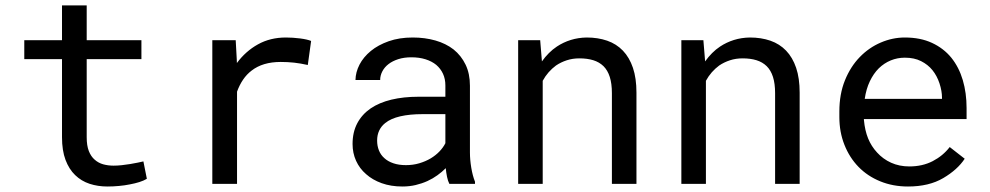

<svg xmlns="http://www.w3.org/2000/svg" viewBox="-20 -676 3641 706"><path d="M298.8 -656.2H208V-528.3H69.3V-458.5H208V-171.4Q208 -122.6 220.9 -88.1Q233.9 -53.7 256.3 -32.2Q278.8 -10.3 309.3 -0.2Q339.8 9.8 375 9.8Q396 9.8 417.2 7.8Q438.5 5.9 457.5 2Q476.6 -1.5 492.7 -6.6Q508.8 -11.7 520 -18.6L507.3 -82.5Q499 -80.6 486.1 -77.9Q473.1 -75.2 458.5 -72.8Q443.4 -70.3 427.7 -68.6Q412.1 -66.9 397.5 -66.9Q377.4 -66.9 359.6 -71.8Q341.8 -76.7 328.1 -88.9Q314.5 -100.6 306.6 -120.6Q298.8 -140.6 298.8 -171.4V-458.5H500V-528.3H298.8Z M1031.2 -538.1Q973.6 -538.1 928.5 -512.9Q883.3 -487.8 851.1 -444.3L850.6 -457.5L846.7 -528.3H760.7V0H851.6V-338.9Q860.4 -363.3 873.8 -383.1Q887.2 -402.8 905.3 -416.5Q925.3 -432.1 952.1 -440.2Q979 -448.2 1012.2 -448.2Q1038.1 -448.2 1061.8 -445.6Q1085.4 -442.9 1111.8 -437L1124 -525.4Q1110.4 -531.2 1083.3 -534.7Q1056.2 -538.1 1031.2 -538.1Z M1632.3 0H1726.6V-7.8Q1717.8 -29.8 1712.9 -59.3Q1708 -88.9 1708 -115.2V-360.8Q1708 -405.3 1691.9 -438.5Q1675.8 -471.7 1647.9 -494.1Q1619.6 -516.1 1581.1 -527.1Q1542.5 -538.1 1497.6 -538.1Q1448.2 -538.1 1409.4 -524.4Q1370.6 -510.7 1343.8 -488.8Q1316.4 -466.3 1302 -438.5Q1287.6 -410.6 1287.1 -381.8H1377.9Q1377.9 -398.4 1386 -413.8Q1394 -429.2 1408.7 -440.4Q1423.3 -451.7 1444.6 -458.5Q1465.8 -465.3 1492.7 -465.3Q1521.5 -465.3 1544.7 -458Q1567.9 -450.7 1584 -437.5Q1600.1 -423.8 1608.9 -404.8Q1617.7 -385.7 1617.7 -361.8V-320.3H1519Q1463.9 -320.3 1419.2 -309.6Q1374.5 -298.8 1342.8 -277.3Q1311 -255.4 1293.7 -222.7Q1276.4 -189.9 1276.4 -146.5Q1276.4 -113.3 1289.3 -84.7Q1302.2 -56.2 1326.2 -35.6Q1349.6 -14.6 1383.5 -2.4Q1417.5 9.8 1459.5 9.8Q1485.4 9.8 1508.3 4.4Q1531.2 -1 1551.8 -10.3Q1571.8 -19.5 1588.6 -31.7Q1605.5 -43.9 1619.1 -57.6Q1620.6 -41 1623.8 -25.6Q1627 -10.3 1632.3 0ZM1472.7 -68.8Q1446.3 -68.8 1426.3 -75.7Q1406.2 -82.5 1393.1 -94.7Q1379.9 -106.4 1373.3 -123Q1366.7 -139.6 1366.7 -159.2Q1366.7 -179.7 1374.3 -195.8Q1381.8 -211.9 1396.5 -223.6Q1417 -240.2 1451.9 -248.3Q1486.8 -256.3 1533.7 -256.3H1617.7V-149.4Q1609.9 -133.8 1596.2 -119.4Q1582.5 -105 1564 -93.8Q1544.9 -82.5 1522 -75.7Q1499 -68.8 1472.7 -68.8Z M1885.3 0H1975.6V-378.9Q1984.9 -396 1997.3 -410.2Q2009.8 -424.3 2024.4 -435.1Q2042.5 -447.3 2064 -454.3Q2085.4 -461.4 2110.4 -461.4Q2139.2 -461.4 2161.4 -454.6Q2183.6 -447.8 2199.2 -432.6Q2214.4 -417.5 2222.2 -393.1Q2230 -368.7 2230 -333.5V0H2320.3V-335.4Q2320.3 -388.2 2307.4 -426.5Q2294.4 -464.8 2270.5 -489.7Q2246.6 -514.6 2212.6 -526.4Q2178.7 -538.1 2137.2 -538.1Q2106.4 -537.6 2078.9 -529.1Q2051.3 -520.5 2027.8 -504.9Q2012.2 -494.6 1998.3 -480.7Q1984.4 -466.8 1972.7 -450.2L1966.3 -528.3H1885.3Z M2485.4 0H2575.7V-378.9Q2585 -396 2597.4 -410.2Q2609.9 -424.3 2624.5 -435.1Q2642.6 -447.3 2664.1 -454.3Q2685.5 -461.4 2710.4 -461.4Q2739.3 -461.4 2761.5 -454.6Q2783.7 -447.8 2799.3 -432.6Q2814.5 -417.5 2822.3 -393.1Q2830.1 -368.7 2830.1 -333.5V0H2920.4V-335.4Q2920.4 -388.2 2907.5 -426.5Q2894.5 -464.8 2870.6 -489.7Q2846.7 -514.6 2812.7 -526.4Q2778.8 -538.1 2737.3 -538.1Q2706.5 -537.6 2679 -529.1Q2651.4 -520.5 2627.9 -504.9Q2612.3 -494.6 2598.4 -480.7Q2584.5 -466.8 2572.8 -450.2L2566.4 -528.3H2485.4Z M3318.8 9.8Q3396 9.8 3448.5 -21.2Q3501 -52.2 3527.3 -92.3L3472.2 -135.3Q3447.3 -103 3409.7 -83.5Q3372.1 -64 3323.7 -64Q3287.1 -64 3256.8 -77.6Q3226.6 -91.3 3205.1 -115.2Q3184.1 -137.7 3172.1 -167Q3160.2 -196.3 3156.7 -234.9V-238.3H3534.2V-278.8Q3534.2 -334 3520.3 -381.3Q3506.3 -428.7 3478 -463.9Q3449.7 -498.5 3407 -518.3Q3364.3 -538.1 3307.1 -538.1Q3261.7 -538.1 3218.5 -519.5Q3175.3 -501 3141.6 -466.3Q3107.4 -431.2 3086.9 -380.6Q3066.4 -330.1 3066.4 -266.1V-245.6Q3066.4 -190.4 3085 -143.6Q3103.5 -96.7 3136.7 -62.5Q3169.9 -28.3 3216.6 -9.3Q3263.2 9.8 3318.8 9.8ZM3307.1 -463.9Q3341.8 -463.9 3366.9 -451.2Q3392.1 -438.5 3408.7 -418Q3425.3 -397.5 3434.6 -369.4Q3443.8 -341.3 3443.8 -316.9V-312.5H3159.7Q3165 -349.1 3178.5 -377.2Q3191.9 -405.3 3211.4 -424.8Q3231 -443.8 3255.4 -453.9Q3279.8 -463.9 3307.1 -463.9Z"/></svg>

Font: RobotoMono Nerd Font
Style: Regular
Weight: 400
Monospace: yes
Designer: Google
Version: Version 3.000;Nerd Fonts 3.2.1